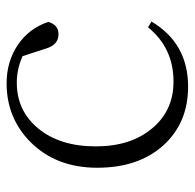

<svg xmlns="http://www.w3.org/2000/svg" viewBox="-24 -536 575 566"><g transform="rotate(-90 263.0 -253.5)"><path d="M482 -94Q418 14 290 14Q183 14 117 -59Q51 -132 51 -254Q51 -375 127 -451Q198 -521 300 -521Q364 -521 413 -488Q462 -455 481 -398Q472 -368 445 -368Q414 -368 403 -403L380 -474Q342 -491 302 -491Q219 -491 167 -428Q114 -364 114 -258Q114 -154 168 -91Q220 -29 305 -29Q404 -29 465 -104Z"/></g></svg>

Font: Source Han Serif SC ExtraLight
Style: Regular
Weight: 250
Designer: Ryoko NISHIZUKA  (kana & ideographs); Frank Grießhammer (Latin, Greek & Cyrillic); Wenlong ZHANG  (bopomofo); Sandoll Co
Foundry: Adobe Systems Incorporated
Version: Version 1.001 October 20, 2017